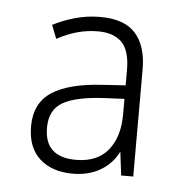

<svg xmlns="http://www.w3.org/2000/svg" viewBox="-35 -756 379 396"><g transform="rotate(5 154.0 -558.5)"><path d="M158 -722Q208 -722 231 -696Q254 -670 254 -622V-400H229L223 -449Q211 -424 186.5 -409.5Q162 -395 129 -395Q86 -395 60.5 -418Q35 -441 35 -485Q35 -533 70 -556Q105 -579 176 -583L222 -586V-618Q222 -658 205 -675Q188 -692 156 -692Q133 -692 112 -686Q91 -680 71 -669L60 -697Q81 -708 106 -715Q131 -722 158 -722ZM180 -556Q122 -553 95 -537.5Q68 -522 68 -485Q68 -424 133 -424Q177 -424 199.5 -451.5Q222 -479 222 -526V-558Z"/></g></svg>

Font: Noto Sans Kannada SemiCondensed ExtraLight
Style: Regular
Weight: 200
Width: 4
Designer: Jelle Bosma - Monotype Design Team
Foundry: Monotype Imaging Inc.
Version: Version 2.005; ttfautohint (v1.8.4.7-5d5b)